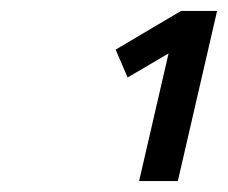

<svg xmlns="http://www.w3.org/2000/svg" viewBox="-20 -810 418 352"><path d="M312 -790H378L306 -478H235L289 -712L214 -668L192 -719Z"/></svg>

Font: Panefresco 500wt
Style: Italic
Weight: 700
Foundry: Campivisivi & Chank Co
Version: Version 1.000